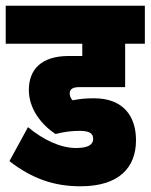

<svg xmlns="http://www.w3.org/2000/svg" viewBox="-30 -642 527 672"><path d="M248 -184C284 -184 296 -175 296 -156C296 -137 281 -124 236 -124C182 -124 122 -152 68 -197L3 -78C82 -17 158 10 252 10C387 10 446 -56 446 -151C446 -236 401 -298 299 -298C269 -298 251 -296 224 -291C218 -297 214 -306 214 -315C214 -329 223 -337 247 -337H408V-489H477V-622H-10V-489H258V-446H210C115 -446 71 -399 71 -327C71 -260 116 -205 164 -173C196 -181 222 -184 248 -184Z"/></svg>

Font: Noto Sans Devanagari ExtraCondensed Black
Style: Regular
Weight: 900
Width: 2
Designer: Jelle Bosma - Monotype Design Team
Foundry: Monotype Imaging Inc.
Version: Version 2.004